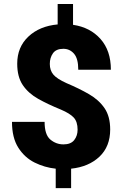

<svg xmlns="http://www.w3.org/2000/svg" viewBox="-20 -843 620 969"><path d="M371.6 -188.5Q371.6 -228.5 352.3 -249.5Q333 -270.5 287.1 -290Q222.2 -316.4 172.6 -344.2Q123 -372.1 95 -413.6Q66.9 -455.1 66.9 -521.5Q66.9 -605.5 123.3 -658.4Q179.7 -711.4 271 -719.7V-822.8H348.6V-717.8Q435.1 -705.1 487.3 -646.2Q539.6 -587.4 539.6 -491.2H375Q375 -547.4 353.5 -572Q332 -596.7 299.8 -596.7Q263.2 -596.7 247.3 -574.2Q231.4 -551.8 231.4 -520.5Q231.4 -487.8 249.3 -466.6Q267.1 -445.3 315.9 -423.3Q379.4 -396.5 429.2 -367.7Q479 -338.9 507.6 -297.1Q536.1 -255.4 536.1 -189.5Q536.1 -103.5 481.9 -52.2Q427.7 -1 338.9 8.3V106.4H261.2V8.3Q205.1 2.4 154.5 -22.7Q104 -47.9 72.3 -97.9Q40.5 -147.9 40.5 -228H205.1Q205.1 -163.1 234.1 -138.7Q263.2 -114.3 300.3 -114.3Q337.4 -114.3 354.5 -136Q371.6 -157.7 371.6 -188.5Z"/></svg>

Font: Vazirmatn UI FD Black
Style: Regular
Weight: 900
Designer: Saber Rastikerdar
Foundry: Saber Rastikerdar
Version: Version 33.003